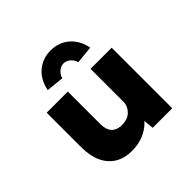

<svg xmlns="http://www.w3.org/2000/svg" viewBox="-193 -987 1195 1195"><g transform="rotate(-45 404.5 -389.5)"><path d="M322 11Q257 11 210.5 -17Q164 -45 139 -98.5Q114 -152 114 -228V-533H300V-251Q300 -216 310 -193Q320 -170 341 -158.5Q362 -147 393 -147Q415 -147 434.5 -153.5Q454 -160 468.5 -173.5Q483 -187 491.5 -204.5Q500 -222 500 -244V-533H686V0H514L504 -108L539 -120Q528 -86 497 -55.5Q466 -25 421.5 -7Q377 11 322 11ZM334 -616 218 -628Q233 -704 283.5 -747Q334 -790 405 -790Q476 -790 526.5 -747Q577 -704 592 -628L476 -616Q467 -644 447.5 -660Q428 -676 405 -676Q382 -676 362.5 -660Q343 -644 334 -616Z"/></g></svg>

Font: Lexend Exa ExtraBold
Style: Regular
Weight: 800
Designer: Bonnie Shaver-Troup, Thomas Jockin
Foundry: Lexend
Version: Version 1.007